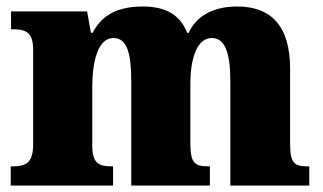

<svg xmlns="http://www.w3.org/2000/svg" viewBox="-20 -571 994 591"><path d="M13 0H328V-59H324C283 -59 264 -69 264 -124V-303C264 -383 282 -454 329 -454C372 -454 384 -405 384 -320V0H626V-59H622C580 -59 566 -68 566 -129V-314C566 -390 586 -454 632 -454C674 -454 689 -405 689 -320V0H932V-59H928C886 -59 873 -68 873 -129V-359C873 -493 813 -551 710 -551C628 -551 581 -515 561 -470H556C535 -525 490 -551 420 -551C329 -551 289 -515 265 -470H260L248 -536H14V-481H18C59 -481 82 -472 82 -418V-127C82 -68 59 -59 17 -59H13Z"/></svg>

Font: Noto Serif Tamil SemiCondensed Black
Style: Italic
Weight: 900
Width: 4
Italic angle: -12°
Designer: Indian Type Foundry, Tom Grace, and the Monotype Design Team
Foundry: Monotype Imaging Inc.
Version: Version 2.003